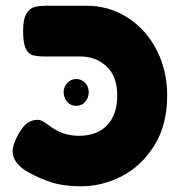

<svg xmlns="http://www.w3.org/2000/svg" viewBox="-20 -640 636 673"><path d="M24 0ZM566 -305Q566 -203 521.5 -131Q477 -59 408 -23Q339 13 264 13Q204 13 161.5 -0.5Q119 -14 80 -36Q55 -49 39.5 -68.5Q24 -88 24 -110Q24 -132 45 -171Q63 -201 78.5 -210.5Q94 -220 112 -220Q121 -220 130.5 -214.5Q140 -209 148.5 -203Q157 -197 159 -195Q203 -164 256 -164Q321 -164 356 -201.5Q391 -239 391 -305Q391 -373 353 -407.5Q315 -442 264 -442H141Q110 -442 94.5 -446.5Q79 -451 70 -470Q61 -489 61 -531Q61 -573 72.5 -592Q84 -611 101 -615.5Q118 -620 150 -620H282Q362 -620 427 -578.5Q492 -537 529 -465Q566 -393 566 -305ZM291 -317Q291 -297 278.5 -283Q266 -269 247 -269Q228 -269 215.5 -283Q203 -297 203 -317Q203 -334 215.5 -348.5Q228 -363 247 -363Q266 -363 278.5 -349.5Q291 -336 291 -317Z"/></svg>

Font: Fredoka One
Style: Regular
Weight: 400
Designer: Milena B. Brandão, Ben Nathan
Version: Version 2.000; ttfautohint (v1.5.33-1714) -l 8 -r 50 -G 200 